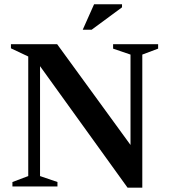

<svg xmlns="http://www.w3.org/2000/svg" viewBox="-20 -878 794 904"><path d="M113 -49V-612L31.5 -650.5V-670H249L594.5 -195.5V-621L512.5 -649V-670H724.5V-649L650 -621V5.5H580.5L168.5 -566.5V-49L250.5 -21V0H38.5V-21ZM369.5 -738 423 -858H554.5V-843.5L411.5 -738Z"/></svg>

Font: Newsreader Text SemiBold
Style: Regular
Weight: 600
Designer: Hugues Gentile
Foundry: Production Type
Version: Version 1.001